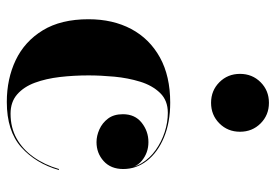

<svg xmlns="http://www.w3.org/2000/svg" viewBox="-143 -657 810 564"><g transform="rotate(90 262.0 -375.0)"><path d="M279.5 10Q211.5 10 156.5 -16.2Q101.5 -42.5 69 -95.8Q36.5 -149 36.5 -230Q36.5 -301.5 65.2 -355.5Q94 -409.5 148.8 -439.8Q203.5 -470 281.5 -470Q340 -470 384 -451.5Q428 -433 452.2 -401.8Q476.5 -370.5 476.5 -332Q476.5 -295.5 453.2 -274.5Q430 -253.5 397.5 -253.5Q379 -253.5 360 -262Q341 -270.5 328.2 -287.5Q315.5 -304.5 315.5 -331Q315.5 -366.5 340.5 -386.2Q365.5 -406 397.5 -406Q428.5 -406 452 -386.8Q475.5 -367.5 475.5 -332H474Q474 -362.5 459.2 -386.5Q444.5 -410.5 420.5 -427.5Q396.5 -444.5 368 -453.8Q339.5 -463 311.5 -463Q275 -463 253 -440.2Q231 -417.5 220 -381.8Q209 -346 205.2 -305.8Q201.5 -265.5 201.5 -230Q201.5 -187 206.2 -146Q211 -105 223 -72.5Q235 -40 257.2 -20.5Q279.5 -1 314 -1Q355 -1 386.8 -18.8Q418.5 -36.5 441.2 -68.5Q464 -100.5 476.5 -143H479.5Q460 -75 412.5 -32.5Q365 10 279.5 10ZM282 -590Q246 -590 221.5 -614.5Q197 -639 197 -675Q197 -711 221.5 -735.5Q246 -760 282 -760Q318 -760 342.5 -735.5Q367 -711 367 -675Q367 -639 342.5 -614.5Q318 -590 282 -590Z"/></g></svg>

Font: Bodoni Moda 72pt
Style: Bold
Weight: 700
Designer: Owen Earl
Foundry: indestructible type
Version: Version 2.004